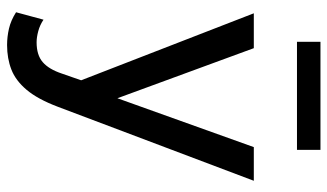

<svg xmlns="http://www.w3.org/2000/svg" viewBox="-216 -507 948 556"><g transform="rotate(90 258.0 -229.0)"><path d="M110.5 224.5Q86.5 224.5 62.8 219Q39 213.5 15.5 198.5L37 119Q52.5 129.5 70.2 134.2Q88 139 102.5 139Q139.5 139 160 121.2Q180.5 103.5 193 66L212.5 10L18.5 -490H119.5L264.5 -95L406 -490H503.5L289 78Q267 136 240.2 167.8Q213.5 199.5 181.5 212Q149.5 224.5 110.5 224.5ZM101 -615V-683H414V-615Z"/></g></svg>

Font: Geologica Light
Style: Regular
Weight: 300
Designer: Sindre Bremnes, Frode Helland
Foundry: Monokrom Skriftforlag AS
Version: Version 1.010; ttfautohint (v1.8.4.7-5d5b);gftools[0.9.28]